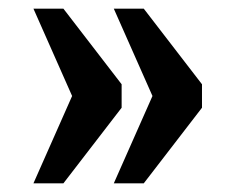

<svg xmlns="http://www.w3.org/2000/svg" viewBox="-20 -491 541 442"><path d="M242 -69 331 -270 242 -471H311L445 -297V-243L311 -69ZM57 -69 146 -270 57 -471H126L260 -297V-243L126 -69Z"/></svg>

Font: Noto Serif Thai Condensed ExtraBold
Style: Regular
Weight: 800
Width: 3
Designer: Monotype Design Team
Foundry: Monotype Imaging Inc.
Version: Version 2.002; ttfautohint (v1.8.4.7-5d5b)